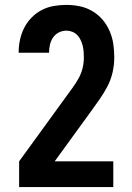

<svg xmlns="http://www.w3.org/2000/svg" viewBox="-20 -763 540 783"><path d="M58 0V-105L249 -368Q262 -386 275.5 -404.5Q289 -423 300 -442.5Q311 -462 316.5 -484Q322 -506 322 -529Q322 -541 321 -553.5Q320 -566 317 -577.5Q314 -589 308.5 -600.5Q303 -612 294.5 -620.5Q286 -629 274.5 -633.5Q263 -638 251 -638Q234 -638 219.5 -630.5Q205 -623 196 -609.5Q187 -596 183.5 -580Q180 -564 180 -548Q180 -548 180 -548Q180 -548 180 -548H56Q56 -548 56 -548.5Q56 -549 56 -549Q56 -575 61.5 -600.5Q67 -626 78.5 -649Q90 -672 108.5 -691Q127 -710 150 -722Q173 -734 199 -738.5Q225 -743 250 -743Q278 -743 305 -737.5Q332 -732 356 -718Q380 -704 398 -683Q416 -662 427 -636.5Q438 -611 442 -584Q446 -557 446 -529Q446 -498 439 -467.5Q432 -437 417.5 -409.5Q403 -382 385 -356.5Q367 -331 349 -306L203 -105H442V0Z"/></svg>

Font: Iosevka SS04 Extrabold
Style: Regular
Weight: 800
Monospace: yes
Designer: Belleve Invis
Foundry: Belleve Invis
Version: Version 19.0.0; ttfautohint (v1.8.4)